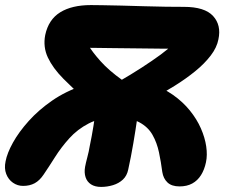

<svg xmlns="http://www.w3.org/2000/svg" viewBox="-57 -727 884 756"><path d="M650 7Q619 7 602.5 -8.5Q586 -24 582 -50Q577 -89 569 -127Q561 -165 543.5 -196Q526 -227 491.5 -245.5Q457 -264 400 -264Q337 -264 292.5 -241Q248 -218 216 -182.5Q184 -147 160 -109Q136 -71 115 -40Q99 -16 79.5 -5.5Q60 5 34 5Q12 5 -6 -7.5Q-24 -20 -32.5 -42Q-41 -64 -35 -92Q-29 -124 -6 -165.5Q17 -207 56 -250.5Q95 -294 148.5 -331Q202 -368 270 -390.5Q338 -413 419 -413Q483 -413 534 -397Q585 -381 624 -353.5Q663 -326 690.5 -292Q718 -258 734 -221.5Q750 -185 755 -150.5Q760 -116 754 -88Q748 -59 734.5 -37.5Q721 -16 700 -4.5Q679 7 650 7ZM341 9Q317 9 301.5 -1Q286 -11 280 -29Q274 -47 278 -70Q281 -86 287 -108.5Q293 -131 296 -150Q305 -193 311 -231Q317 -269 320 -294.5Q323 -320 323 -323L497 -373Q498 -369 494 -338.5Q490 -308 483.5 -262Q477 -216 468 -163Q459 -110 448 -60Q443 -35 427 -20Q411 -5 388 2Q365 9 341 9ZM286 -329Q233 -376 192 -417.5Q151 -459 131.5 -500.5Q112 -542 121 -589Q134 -650 180 -678.5Q226 -707 301 -707Q314 -707 346 -706.5Q378 -706 420.5 -705Q463 -704 509 -702.5Q555 -701 596.5 -700.5Q638 -700 667 -700Q749 -700 782 -664Q815 -628 803 -572Q797 -540 772.5 -508Q748 -476 711 -446Q674 -416 630.5 -389Q587 -362 543 -338L411 -406Q458 -433 500.5 -460.5Q543 -488 575 -511.5Q607 -535 622 -551L637 -535Q613 -535 572.5 -535.5Q532 -536 485 -536.5Q438 -537 393.5 -537.5Q349 -538 315 -538.5Q281 -539 268 -539L291 -549Q306 -523 338.5 -486.5Q371 -450 424 -412Z"/></svg>

Font: Shantell Sans ExtraBold
Style: Italic
Weight: 800
Italic angle: -11°
Designer: Stephen Nixon, Anya Danilova, Shantell Martin
Foundry: Arrow Type
Version: Version 1.011;[c5ecc13dd]